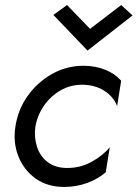

<svg xmlns="http://www.w3.org/2000/svg" viewBox="-20 -730 544 759"><path d="M336 -616 459 -710 504 -669 326 -530 191 -671 245 -710ZM120 -230Q114 -188 126 -150.5Q138 -113 167.5 -90Q197 -67 242 -66Q296 -65 341.5 -90Q387 -115 414 -148L398 -49Q367 -22 324 -6.5Q281 9 234 9Q167 9 120.5 -24.5Q74 -58 52.5 -112.5Q31 -167 41 -230Q51 -297 89.5 -351Q128 -405 185.5 -437.5Q243 -470 311 -470Q355 -470 394 -455Q433 -440 459 -411L443 -311Q428 -349 391 -372Q354 -395 304 -395Q258 -395 219 -372.5Q180 -350 154 -312.5Q128 -275 120 -230Z"/></svg>

Font: Von Book
Style: Italic
Weight: 400
Version: Version 4.000; ttfautohint (v1.8.4.7-5d5b)